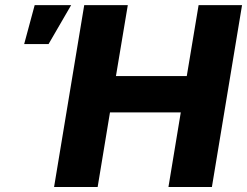

<svg xmlns="http://www.w3.org/2000/svg" viewBox="-20 -748 988 768"><path d="M196.3 0 316.9 -727.5H491.2L443.8 -443.8H727.1L774.4 -727.5H948.2L827.6 0H653.8L703.1 -298.3H419.9L370.6 0ZM76.7 -571.8 118.7 -727.5H264.6L174.3 -571.8Z"/></svg>

Font: Inter 24pt ExtraBold
Style: Italic
Weight: 800
Italic angle: -9.3988°
Designer: Rasmus Andersson
Foundry: rsms
Version: Version 4.001;git-66647c0bb